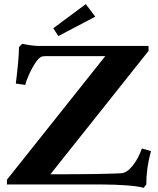

<svg xmlns="http://www.w3.org/2000/svg" viewBox="-20 -883 756 919"><path d="M259.3 -710.4 234.9 -747.6 390.6 -863.3 436 -803.2ZM667.5 16.1Q645 8.8 587.2 4.4Q529.3 0 467.8 0H13.2V-22.9L483.9 -614.3H195.8Q182.6 -614.3 173.8 -609.1Q165 -604 155.8 -591.3Q136.7 -564.9 120.6 -529.8Q104.5 -494.6 101.1 -476.6L55.7 -482.9Q70.8 -603 70.8 -657.7L86.4 -673.3Q137.7 -663.1 165 -663.1H690.9V-639.2L221.2 -48.8Q470.2 -48.8 560.5 -53.7Q587.4 -55.7 614.7 -89.6Q642.1 -123.5 659.2 -172.4L702.6 -159.7Q680.2 -79.6 680.2 0.5Z"/></svg>

Font: Elstob 6pt
Style: Bold
Weight: 700
Designer: Peter S. Baker
Version: Version 1.015